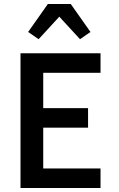

<svg xmlns="http://www.w3.org/2000/svg" viewBox="-20 -935 590 955"><path d="M82 0V-670H480V-573H195V-397H418V-300H195V-97H480V0ZM172 -740 120 -776 218 -915H332L430 -776L378 -740L275 -852Z"/></svg>

Font: Lode Term
Style: Bold
Weight: 700
Monospace: yes
Designer: Belleve Invis
Foundry: Belleve Invis
Version: Version 29.2.0